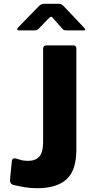

<svg xmlns="http://www.w3.org/2000/svg" viewBox="-20 -981 487 1011"><path d="M382 -192Q382 -84 330.5 -37Q279 10 175 10Q141 10 111.5 5Q82 0 56 -6Q43 -8 37.5 -15.5Q32 -23 33 -39L42 -129Q43 -150 61 -147Q74 -144 89.5 -139Q105 -134 127 -134Q167 -134 187 -156.5Q207 -179 207 -235V-723Q207 -742 224 -742H367Q382 -742 382 -724V-192ZM309 -829 263 -881Q254 -893 249.5 -893Q245 -893 233 -881L183 -829Q176 -823 172.5 -822Q169 -821 160 -821H79Q71 -821 70.5 -825.5Q70 -830 76 -837L184 -948Q191 -955 198 -958Q205 -961 217 -961H289Q299 -961 304.5 -957.5Q310 -954 314 -950L421 -837Q437 -821 419 -821H333Q325 -821 319.5 -822Q314 -823 309 -829Z"/></svg>

Font: Libre Franklin
Style: Bold
Weight: 700
Designer: Pablo Impallari, Rodrigo Fuenzalida, Nhung Nguyen
Foundry: Impallari Type
Version: Version 3.000